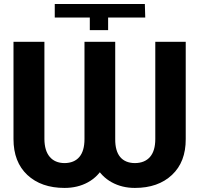

<svg xmlns="http://www.w3.org/2000/svg" viewBox="-20 -922 988 952"><path d="M425.3 -772.5V-835H251.5V-902.3H698.2L700.2 -835H516.1V-772.5ZM398.9 -232.4V-714.8H525.4V-232.4Q526.4 -153.8 496.1 -99.6Q466.8 -45.9 416 -18.1Q365.2 9.8 299.8 9.8Q184.6 9.8 115.7 -54.4Q46.9 -118.7 46.9 -232.4V-714.8H200.2V-232.4Q200.7 -174.8 226.6 -144.3Q252.4 -113.8 299.8 -113.3Q348.1 -113.8 373.5 -143.8Q398.9 -173.8 398.9 -232.4ZM750 -232.4V-714.8H900.9V-232.4Q901.4 -119.1 832.8 -54.7Q764.2 9.8 648.9 9.8Q585 9.8 534.2 -18.1Q482.4 -46.4 453.6 -100.8Q424.8 -155.3 424.8 -232.4V-714.8H551.3V-232.4Q550.8 -173.8 575.7 -143.8Q600.6 -113.8 648.9 -113.3Q697.8 -113.8 723.9 -144Q750 -174.3 750 -232.4Z"/></svg>

Font: Inter Tight Stencil
Style: Bold
Weight: 700
Designer: Rasmus Andersson
Foundry: rsms
Version: Version 3.004;Glyphs 3.1.2 (3151)